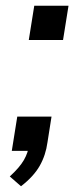

<svg xmlns="http://www.w3.org/2000/svg" viewBox="-20 -524 277 667"><path d="M53 123 14 89Q48 58 63 32Q78 6 81 -22L100 0H21L40 -119H159L145 -30Q139 15 118 52Q97 89 53 123ZM80 -385 99 -504H218L199 -385Z"/></svg>

Font: Mulish ExtraLight SemiBold
Style: Italic
Weight: 600
Italic angle: -9°
Version: Version 3.603